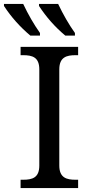

<svg xmlns="http://www.w3.org/2000/svg" viewBox="-66 -951 453 971"><path d="M38.1 0H329.1V-42H315.9C271.5 -42 233.9 -51.3 233.9 -113.8V-600.1C233.9 -662.6 271.5 -671.9 315.9 -671.9H329.1V-713.9H38.1V-671.9H50.8C97.2 -671.9 132.8 -662.1 132.8 -600.1V-113.8C132.8 -51.8 97.2 -42 50.8 -42H38.1ZM-45.9 -920.9C-9.3 -864.7 35.2 -814.9 87.4 -771H136.2V-784.2C105.5 -827.6 77.1 -876.5 51.3 -931.2H-45.9ZM131.3 -920.9C168 -864.7 211.9 -814.5 264.2 -771H313V-784.2C282.2 -827.6 253.9 -876.5 228 -931.2H131.3Z"/></svg>

Font: The Erased English
Style: Regular
Weight: 400
Designer: Monotype Design team + ligartures altered by 180 Amsterdam
Foundry: Monotype Imaging Inc.
Version: Version 1.030;Glyphs 3.1.2 (3151)